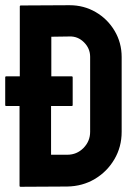

<svg xmlns="http://www.w3.org/2000/svg" viewBox="-34 -717 526 737"><path d="M45 0Q41 0 41 -4V-310H-10Q-14 -310 -14 -314V-420Q-14 -424 -10 -424H42V-692Q42 -696 46 -696L233 -697Q288 -697 333.5 -670.5Q379 -644 406 -598.5Q433 -553 433 -498V-211Q433 -153 405 -105.5Q377 -58 330 -30Q283 -2 224 -1ZM162 -123H224Q261 -123 286.5 -149Q312 -175 312 -211V-499Q312 -531 288.5 -554.5Q265 -578 233 -577L163 -576V-424H241Q245 -424 245 -420V-314Q245 -310 241 -310H162Z"/></svg>

Font: AL Dynamic
Style: Regular
Weight: 400
Version: Version 1.000; ttfautohint (v1.8.2) -l 8 -r 50 -G 200 -x 14 